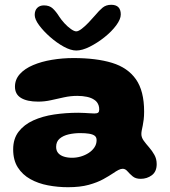

<svg xmlns="http://www.w3.org/2000/svg" viewBox="-20 -719 711 802"><path d="M264 63Q221.5 63 180.5 55.2Q139.5 47.5 106.8 29.2Q74 11 54.5 -19.5Q35 -50 35 -95Q35 -139.5 57.8 -169Q80.5 -198.5 119 -216Q157.5 -233.5 206.2 -240.8Q255 -248 307 -248Q320 -248 333 -247.2Q346 -246.5 357 -245.8Q368 -245 374.5 -245Q386 -245 390.2 -248.8Q394.5 -252.5 394.5 -261.5Q394.5 -271 392 -278.5Q389.5 -286 385 -292Q380.5 -298 374 -302Q362 -310.5 343.5 -314.5Q325 -318.5 303 -318.5Q275 -318.5 247.5 -312.5Q220 -306.5 193.2 -300.5Q166.5 -294.5 139.5 -294.5Q93.5 -294.5 68 -309.8Q42.5 -325 42.5 -357Q42.5 -387 63 -409.8Q83.5 -432.5 118.5 -447.2Q153.5 -462 197.2 -469.2Q241 -476.5 287 -476.5Q382.5 -476.5 448 -456.5Q513.5 -436.5 547.8 -387.8Q582 -339 582 -253Q582 -234 580.2 -219.5Q578.5 -205 576.2 -194.2Q574 -183.5 572.2 -175Q570.5 -166.5 570.5 -159Q570.5 -145 580.2 -131.5Q590 -118 602.8 -103.5Q615.5 -89 625 -72Q634.5 -55 634.5 -33.5Q634.5 -2 614.2 13Q594 28 567.5 28Q546.5 28 534 17.5Q521.5 7 512.5 -3.5Q503.5 -14 492.5 -14Q484.5 -14 474.8 -9Q465 -4 452 5Q436.5 15.5 411.8 29.2Q387 43 351 53Q315 63 264 63ZM281 -60Q299.5 -60 317.5 -65.2Q335.5 -70.5 350.5 -80.2Q365.5 -90 374.5 -103.5Q383.5 -117 383.5 -133.5Q383.5 -146 375.5 -152Q367.5 -158 352.2 -160.5Q337 -163 315 -163Q290 -163 267 -157.8Q244 -152.5 229.2 -140Q214.5 -127.5 214.5 -105.5Q214.5 -89.5 223.2 -79.5Q232 -69.5 247 -64.8Q262 -60 281 -60ZM298.5 -508Q275.5 -508 246 -524.2Q216.5 -540.5 189 -564.8Q161.5 -589 143.2 -613.8Q125 -638.5 125 -656.5Q125 -675.5 135.5 -686Q146 -696.5 163.5 -696.5Q186.5 -696.5 200.2 -683.8Q214 -671 227.5 -649.5Q236.5 -635.5 249.8 -621.2Q263 -607 276.5 -597.5Q290 -588 298.5 -588Q307.5 -588 321.5 -598.8Q335.5 -609.5 350.2 -625Q365 -640.5 377 -654.5Q394 -675 408.5 -687Q423 -699 444.5 -699Q484.5 -699 484.5 -658.5Q484.5 -639 465.5 -613.2Q446.5 -587.5 416.8 -563.8Q387 -540 355.2 -524Q323.5 -508 298.5 -508Z"/></svg>

Font: Gluten
Style: Bold
Weight: 700
Designer: Tyler Finck
Foundry: Etcetera Type Company
Version: Version 1.204